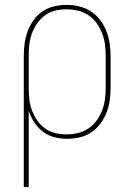

<svg xmlns="http://www.w3.org/2000/svg" viewBox="-20 -558 540 783"><path d="M77 205V-330Q77 -356 80.5 -381.5Q84 -407 93 -431Q102 -455 117 -476Q132 -497 153.5 -511.5Q175 -526 200 -532Q225 -538 251 -538Q277 -538 302.5 -532Q328 -526 350 -512Q372 -498 388 -477Q404 -456 413.5 -432Q423 -408 427 -382Q431 -356 431 -330V-200Q431 -174 427.5 -148.5Q424 -123 414.5 -99Q405 -75 389.5 -54Q374 -33 352.5 -18.5Q331 -4 305.5 2Q280 8 254 8Q228 8 202 1.5Q176 -5 155 -21Q134 -37 119.5 -59.5Q105 -82 97 -107V205ZM251 -10Q274 -10 297.5 -15.5Q321 -21 340.5 -34Q360 -47 374 -66.5Q388 -86 396.5 -108Q405 -130 408 -153Q411 -176 411 -200V-330Q411 -354 408 -377Q405 -400 396.5 -422Q388 -444 374 -463.5Q360 -483 340.5 -496Q321 -509 297.5 -514.5Q274 -520 251 -520Q228 -520 205 -514.5Q182 -509 163.5 -495.5Q145 -482 131.5 -462.5Q118 -443 110 -421Q102 -399 99.5 -376Q97 -353 97 -330V-200Q97 -177 99.5 -154Q102 -131 110 -109Q118 -87 131.5 -67.5Q145 -48 163.5 -34.5Q182 -21 205 -15.5Q228 -10 251 -10Z"/></svg>

Font: Iosevka Slab Thin
Style: Regular
Weight: 100
Monospace: yes
Designer: Belleve Invis
Foundry: Belleve Invis
Version: Version 11.1.0; ttfautohint (v1.8.3)